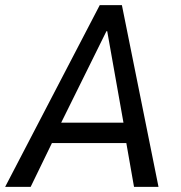

<svg xmlns="http://www.w3.org/2000/svg" viewBox="-33 -725 704 745"><path d="M-13 0 354 -705H440L582 0H487L451 -205L487 -170H137L186 -206L86 0ZM380 -604 193 -226 180 -249H470L450 -227L383 -604Z"/></svg>

Font: Nunito Sans 7pt Condensed Medium
Style: Italic
Weight: 500
Width: 3
Italic angle: -9°
Designer: Vernon Adams
Foundry: Vernon Adams
Version: Version 3.101;gftools[0.9.27]